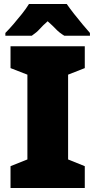

<svg xmlns="http://www.w3.org/2000/svg" viewBox="-20 -947 480 967"><path d="M407 0H33V-110L118 -144V-571L33 -604V-714H407V-604L323 -571V-144L407 -110ZM316 -927Q332 -904 353.5 -876.5Q375 -849 396.5 -823.5Q418 -798 433 -781V-767H304Q279 -782 262 -800Q245 -818 220 -840Q195 -818 180 -801Q165 -784 140 -767H7V-781Q25 -799 47 -824.5Q69 -850 90.5 -877Q112 -904 126 -927Z"/></svg>

Font: Noto Sans Display Black
Style: Regular
Weight: 900
Designer: Monotype Design Team
Foundry: Monotype Imaging Inc.
Version: Version 2.003